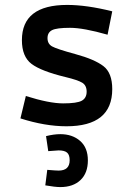

<svg xmlns="http://www.w3.org/2000/svg" viewBox="-20 -503 540 780"><path d="M63 -22 85 -113Q180 -83 236.5 -83Q293 -83 312.5 -94Q332 -105 332 -130.5Q332 -156 314 -167Q296 -178 246 -190Q147 -214 108 -243.5Q69 -273 69 -340Q69 -483 253 -483Q332 -483 436 -457L417 -362Q319 -390 264.5 -390Q210 -390 191.5 -380.5Q173 -371 173 -348Q173 -325 191.5 -314.5Q210 -304 287 -283Q364 -262 400 -234.5Q436 -207 436 -141Q436 10 250 10Q163 10 63 -22ZM225 257Q204 257 164 250L172 187Q207 190 218 190Q263 190 263 148Q263 126 252.5 117Q242 108 218 108L176 111L167 50Q199 42 225 42Q274 42 305.5 69.5Q337 97 337 148.5Q337 200 307 228.5Q277 257 225 257Z"/></svg>

Font: Lekton
Style: Bold
Weight: 700
Designer: Paolo Mazzetti, Luciano Perondi, Raffaele Flato, Elena Papassissa, Emilio Macchia, Michela Povoleri, Tobias Seemiller, R
Version: Version 34.000